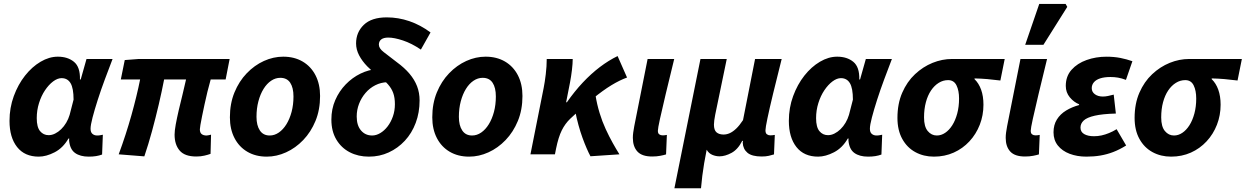

<svg xmlns="http://www.w3.org/2000/svg" viewBox="-20 -803 6482 999"><path d="M181.6 12Q108.5 12 69 -37.9Q29.5 -87.8 29.5 -174Q29.5 -242.2 51.7 -302.8Q73.9 -363.3 110.2 -409.4Q146.6 -455.5 191.3 -481.8Q235.9 -508.1 280.9 -508.1Q332.2 -508.1 364.9 -481.3Q397.7 -454.4 396 -389.6H400L430.1 -496.1H565.7Q546.2 -445.2 525.6 -390Q505 -334.7 488.5 -283.2Q472 -231.6 461.6 -191.8Q451.2 -152 451.2 -132.9Q451.2 -114.7 461 -106.4Q470.8 -98 485.4 -98Q495.5 -98 502.2 -99.5Q508.8 -101 515.1 -102L511.2 1.1Q496.6 6.5 479.5 9.3Q462.4 12 441.5 12Q397.2 12 370.4 -7.2Q343.6 -26.4 339.5 -72.4Q339.5 -74 339.8 -76.7Q340 -79.4 340.2 -82.2H336.2Q308 -33.2 264.2 -10.6Q220.4 12 181.6 12ZM233.1 -99.7Q249.9 -99.7 266.6 -108Q283.2 -116.2 298.1 -130.6Q313 -145 324.5 -164.4Q335.9 -183.8 342.3 -205.3L362.8 -284.7Q362.8 -344.2 347.1 -370.3Q331.4 -396.4 300.4 -396.4Q279.3 -396.4 256.5 -379.4Q233.7 -362.3 214.2 -333.3Q194.7 -304.3 183 -266.7Q171.2 -229.2 171.2 -188.3Q171.2 -141.5 188.6 -120.6Q206 -99.7 233.1 -99.7Z M1001.3 11.3Q941.3 11.3 914.9 -19.5Q888.4 -50.3 888.4 -102.4Q888.4 -122.6 894.4 -155.6Q900.5 -188.7 909.8 -228.9Q919.2 -269.1 929.6 -310.6Q940 -352.2 948 -389.4H833.9Q822 -327.9 806 -259.2Q789.9 -190.6 771.1 -121.3Q752.2 -52 731 10.6L597.6 0Q635.2 -101.7 663.7 -203.2Q692.1 -304.7 709 -389.4H608.6L629.1 -490.5L701.4 -496.1H1174.8L1154 -389.4H1076.2Q1067.5 -358.9 1059.2 -325.2Q1050.9 -291.6 1044 -258.7Q1037 -225.8 1031.4 -198.6Q1025.8 -171.3 1022.8 -153.3Q1019.9 -135.3 1019.9 -130.3Q1019.9 -112.6 1029.3 -105.3Q1038.7 -97.9 1055.1 -97.9Q1060.1 -97.9 1065.4 -99.4Q1070.8 -100.9 1078.1 -102.3L1075.5 -2.5Q1062.9 2.2 1043.9 6.7Q1024.8 11.3 1001.3 11.3Z M1368.1 12Q1310.2 12 1267.1 -13.3Q1223.9 -38.6 1200.1 -84.7Q1176.2 -130.8 1176.2 -192.5Q1176.2 -264.4 1200 -322.2Q1223.8 -380.1 1263.8 -421.7Q1303.9 -463.4 1353.2 -485.8Q1402.6 -508.1 1453.5 -508.1Q1511.4 -508.1 1554.6 -482.8Q1597.7 -457.5 1621.6 -411.4Q1645.4 -365.3 1645.4 -303.6Q1645.4 -231.7 1621.6 -173.9Q1597.8 -116.1 1557.8 -74.4Q1517.8 -32.7 1468.5 -10.4Q1419.2 12 1368.1 12ZM1383.3 -98Q1408.5 -98 1430.9 -113.5Q1453.3 -129 1470.3 -156.5Q1487.3 -184 1497.2 -221Q1507 -258 1507 -300.9Q1507 -346.9 1490 -372.5Q1473 -398.1 1438.4 -398.1Q1413.2 -398.1 1390.8 -383Q1368.3 -367.9 1351.3 -340.4Q1334.3 -313 1324.5 -276Q1314.6 -239 1314.6 -195.2Q1314.6 -150.3 1332.1 -124.2Q1349.5 -98 1383.3 -98Z M1899.5 12Q1843.8 12 1799.8 -10.8Q1755.8 -33.6 1730 -76.9Q1704.2 -120.1 1704.2 -180.9Q1704.2 -235.9 1724.5 -282.4Q1744.7 -328.8 1779 -364.1Q1813.4 -399.5 1855.9 -420.1Q1898.4 -440.7 1942.2 -443.4L1995 -375.3Q1961.8 -374.3 1932.8 -359.6Q1903.7 -344.9 1881.9 -319.5Q1860.2 -294.2 1848.1 -262.7Q1836 -231.3 1836 -196.8Q1836 -150.1 1858.5 -124.1Q1880.9 -98 1916.4 -98Q1937.6 -98 1958.7 -110.6Q1979.7 -123.1 1996.8 -145.3Q2013.9 -167.6 2024.3 -197.2Q2034.7 -226.8 2034.7 -261Q2034.7 -294.9 2026 -319Q2017.4 -343.1 1998.7 -364.2Q1980.1 -385.2 1948.4 -407.4Q1917.3 -430.7 1890.8 -457.8Q1864.4 -484.9 1848.5 -515.1Q1832.7 -545.4 1832.7 -577Q1832.7 -635 1873 -673.8Q1913.2 -712.6 1992.6 -712.6Q2052.5 -712.6 2110.3 -692.8Q2168.1 -672.9 2220.1 -634.2L2169.9 -545Q2121.7 -577.5 2076.5 -592.5Q2031.2 -607.5 2000.5 -607.5Q1975.6 -607.5 1963.4 -597.7Q1951.3 -588 1951.3 -570.8Q1951.3 -551.4 1976.2 -532.2Q2001 -513 2044.3 -479.8Q2084.8 -450.2 2110.8 -419.4Q2136.8 -388.6 2150 -354.5Q2163.2 -320.4 2163.2 -280.4Q2163.2 -217.4 2143 -163.6Q2122.8 -109.8 2086.4 -70.7Q2050.1 -31.7 2002.5 -9.9Q1955 12 1899.5 12Z M2421.1 12Q2363.2 12 2320.1 -13.3Q2276.9 -38.6 2253.1 -84.7Q2229.2 -130.8 2229.2 -192.5Q2229.2 -264.4 2253 -322.2Q2276.8 -380.1 2316.8 -421.7Q2356.9 -463.4 2406.2 -485.8Q2455.6 -508.1 2506.5 -508.1Q2564.4 -508.1 2607.6 -482.8Q2650.7 -457.5 2674.6 -411.4Q2698.4 -365.3 2698.4 -303.6Q2698.4 -231.7 2674.6 -173.9Q2650.8 -116.1 2610.8 -74.4Q2570.8 -32.7 2521.5 -10.4Q2472.2 12 2421.1 12ZM2436.3 -98Q2461.5 -98 2483.9 -113.5Q2506.3 -129 2523.3 -156.5Q2540.3 -184 2550.2 -221Q2560 -258 2560 -300.9Q2560 -346.9 2543 -372.5Q2526 -398.1 2491.4 -398.1Q2466.2 -398.1 2443.8 -383Q2421.3 -367.9 2404.3 -340.4Q2387.3 -313 2377.5 -276Q2367.6 -239 2367.6 -195.2Q2367.6 -150.3 2385.1 -124.2Q2402.5 -98 2436.3 -98Z M2740 0 2808.7 -345.2Q2814.7 -375 2819.7 -416.7Q2824.7 -458.4 2824.7 -496.1H2959.9Q2959.9 -472.7 2955.9 -439.2Q2951.9 -405.6 2945.9 -374L2925.6 -270.8H2929.6Q2969.2 -327.6 3012.4 -373.6Q3055.7 -419.6 3101.3 -454.2Q3147 -488.8 3193.4 -511.3L3242.6 -399.6Q3204.6 -386 3161 -359.5Q3117.5 -333 3065 -290.2Q3012.5 -247.4 2947 -185.2Q2920.3 -159.7 2902.9 -124.6Q2885.5 -89.5 2873.4 -30.4L2867.4 0ZM3052.3 10.1Q3043 -6.9 3032.5 -31.2Q3021.9 -55.5 3010.9 -85.7Q2999.9 -116 2990.1 -151.3Q2980.3 -186.5 2972.6 -226.3L3078.7 -306.2Q3086.2 -259.4 3099.8 -215.1Q3113.3 -170.8 3131.4 -131.6Q3149.5 -92.4 3168.3 -58.8Q3187 -25.3 3203 0Z M3373.1 11.3Q3320.2 11.3 3296.5 -14.6Q3272.8 -40.5 3272.8 -85.7Q3272.8 -98.9 3274.7 -113.3Q3276.6 -127.7 3280.1 -146.3L3349.6 -496.1H3488Q3463 -393.8 3443.8 -313.7Q3424.5 -233.6 3413.8 -184Q3403 -134.5 3403 -122.6Q3403 -109 3410.3 -103.9Q3417.6 -98.7 3427.1 -98.7Q3431.7 -98.7 3437.7 -99.2Q3443.6 -99.7 3449.8 -101.1L3445.6 0.4Q3433.6 4.2 3415.2 7.7Q3396.7 11.3 3373.1 11.3Z M3489 176.7 3624.6 -496.1H3761.4L3701.4 -206.5Q3698.2 -192.1 3696.5 -177.3Q3694.7 -162.4 3694.7 -154.8Q3694.7 -125.9 3708.2 -114.4Q3721.7 -103 3744.7 -103Q3761.1 -103 3777.1 -110.2Q3793.1 -117.4 3810.3 -133.6Q3827.5 -149.9 3846 -178L3908.7 -496.1H4047.2Q4021.9 -395.7 4002.7 -316.6Q3983.5 -237.4 3973.2 -187.8Q3962.8 -138.2 3962.8 -125.1Q3962.8 -109.6 3970.5 -104.2Q3978.1 -98.7 3988.1 -98.7Q3993.3 -98.7 3999.5 -99.4Q4005.7 -100.1 4011.4 -101.1L4007.2 0.4Q3996 4.2 3980.2 7.7Q3964.4 11.3 3943.3 11.3Q3892.4 11.3 3869.3 -8Q3846.2 -27.4 3844.5 -60.1Q3844.5 -62.1 3844.9 -63.9Q3845.2 -65.8 3845.9 -70H3841.9Q3819.2 -25.3 3786.1 -7.5Q3753 10.4 3723.7 10.4Q3704.8 10.4 3686.5 2.8Q3668.1 -4.7 3656.9 -23.9Q3649 14.7 3643.6 47.6Q3638.2 80.5 3634.2 111.7Q3630.3 142.8 3627.4 176.7Z M4236.6 12Q4163.5 12 4124 -37.9Q4084.5 -87.8 4084.5 -174Q4084.5 -242.2 4106.7 -302.8Q4128.9 -363.3 4165.2 -409.4Q4201.6 -455.5 4246.3 -481.8Q4290.9 -508.1 4335.9 -508.1Q4387.2 -508.1 4419.9 -481.3Q4452.7 -454.4 4451 -389.6H4455L4485.1 -496.1H4620.7Q4601.2 -445.2 4580.6 -390Q4560 -334.7 4543.5 -283.2Q4527 -231.6 4516.6 -191.8Q4506.2 -152 4506.2 -132.9Q4506.2 -114.7 4516 -106.4Q4525.8 -98 4540.4 -98Q4550.5 -98 4557.2 -99.5Q4563.8 -101 4570.1 -102L4566.2 1.1Q4551.6 6.5 4534.5 9.3Q4517.4 12 4496.5 12Q4452.2 12 4425.4 -7.2Q4398.6 -26.4 4394.5 -72.4Q4394.5 -74 4394.8 -76.7Q4395 -79.4 4395.2 -82.2H4391.2Q4363 -33.2 4319.2 -10.6Q4275.4 12 4236.6 12ZM4288.1 -99.7Q4304.9 -99.7 4321.6 -108Q4338.2 -116.2 4353.1 -130.6Q4368 -145 4379.5 -164.4Q4390.9 -183.8 4397.3 -205.3L4417.8 -284.7Q4417.8 -344.2 4402.1 -370.3Q4386.4 -396.4 4355.4 -396.4Q4334.3 -396.4 4311.5 -379.4Q4288.7 -362.3 4269.2 -333.3Q4249.7 -304.3 4238 -266.7Q4226.2 -229.2 4226.2 -188.3Q4226.2 -141.5 4243.6 -120.6Q4261 -99.7 4288.1 -99.7Z M4839.2 12Q4785.6 12 4742.6 -11.5Q4699.6 -34.9 4674.6 -80.2Q4649.5 -125.5 4649.5 -189.5Q4649.5 -263.5 4674.4 -320.6Q4699.3 -377.8 4740.8 -416.8Q4782.4 -455.8 4832.3 -476Q4882.2 -496.1 4933.2 -496.1H5207.6L5185.1 -384.1Q5148.2 -388.7 5116.8 -391.5Q5085.3 -394.2 5050.7 -395V-391Q5072.8 -369.9 5084.9 -336.3Q5097 -302.7 5097 -258.1Q5097 -203 5077.9 -154Q5058.8 -105 5024 -67.5Q4989.3 -30.1 4942.3 -9Q4895.2 12 4839.2 12ZM4854.4 -98Q4877.2 -98 4897.8 -111.9Q4918.5 -125.7 4934.7 -151.1Q4950.9 -176.6 4960.5 -212.1Q4970.1 -247.7 4970.1 -290.2Q4970.1 -331.8 4956.7 -358.9Q4943.3 -386.1 4913.1 -386.1Q4886.9 -386.1 4864.2 -371.9Q4841.5 -357.8 4824.2 -332.2Q4807 -306.6 4797.5 -271.1Q4787.9 -235.6 4787.9 -191.9Q4787.9 -144.3 4807.1 -121.2Q4826.3 -98 4854.4 -98Z M5313.1 11.3Q5260.2 11.3 5236.5 -14.6Q5212.8 -40.5 5212.8 -85.7Q5212.8 -98.9 5214.7 -113.3Q5216.6 -127.7 5220.1 -146.3L5289.6 -496.1H5428Q5403 -393.8 5383.8 -313.7Q5364.5 -233.6 5353.8 -184Q5343 -134.5 5343 -122.6Q5343 -109 5350.3 -103.9Q5357.6 -98.7 5367.1 -98.7Q5371.7 -98.7 5377.7 -99.2Q5383.6 -99.7 5389.8 -101.1L5385.6 0.4Q5373.6 4.2 5355.2 7.7Q5336.7 11.3 5313.1 11.3ZM5314.2 -569.9 5387.4 -782.7H5524.5L5533.1 -767.2L5409.1 -569.9Z M5632.6 12Q5584.5 12 5545.5 -2.8Q5506.6 -17.6 5484.1 -45.9Q5461.6 -74.2 5461.6 -114.5Q5461.6 -153.2 5479.2 -181.4Q5496.8 -209.6 5527.2 -228Q5557.6 -246.4 5594.7 -256.4V-260.4Q5567.3 -271.4 5546.3 -296.7Q5525.4 -322 5525.4 -356Q5525.4 -406.2 5555.4 -439.9Q5585.3 -473.5 5633.8 -490.8Q5682.2 -508 5736.8 -508Q5776.5 -508 5809.5 -501.5Q5842.5 -494.9 5872 -484.5L5838.4 -387.4Q5816 -395.9 5797.1 -399.1Q5778.2 -402.3 5758 -402.3Q5726.8 -402.3 5705.1 -395.4Q5683.5 -388.6 5672 -375.3Q5660.5 -362 5660.5 -344.4Q5660.5 -324.4 5676.9 -312.6Q5693.2 -300.7 5718.2 -300.7Q5731.5 -300.7 5745.5 -303.7Q5759.4 -306.7 5774.8 -310.7L5786 -212.2Q5716.3 -210.3 5676 -201Q5635.7 -191.8 5618.8 -176.1Q5601.9 -160.5 5601.9 -139Q5601.9 -116.6 5621.1 -105.4Q5640.3 -94.2 5672.2 -94.2Q5692.3 -94.2 5711.6 -98.4Q5731 -102.7 5750.4 -110.7Q5769.9 -118.6 5789.9 -130.8L5839.5 -46Q5805.1 -24.6 5772.5 -12.1Q5740 0.4 5705.8 6.2Q5671.7 12 5632.6 12Z M6073.2 12Q6019.6 12 5976.6 -11.5Q5933.6 -34.9 5908.6 -80.2Q5883.5 -125.5 5883.5 -189.5Q5883.5 -263.5 5908.4 -320.6Q5933.3 -377.8 5974.8 -416.8Q6016.4 -455.8 6066.3 -476Q6116.2 -496.1 6167.2 -496.1H6441.6L6419.1 -384.1Q6382.2 -388.7 6350.8 -391.5Q6319.3 -394.2 6284.7 -395V-391Q6306.8 -369.9 6318.9 -336.3Q6331 -302.7 6331 -258.1Q6331 -203 6311.9 -154Q6292.8 -105 6258 -67.5Q6223.3 -30.1 6176.3 -9Q6129.2 12 6073.2 12ZM6088.4 -98Q6111.2 -98 6131.8 -111.9Q6152.5 -125.7 6168.7 -151.1Q6184.9 -176.6 6194.5 -212.1Q6204.1 -247.7 6204.1 -290.2Q6204.1 -331.8 6190.7 -358.9Q6177.3 -386.1 6147.1 -386.1Q6120.9 -386.1 6098.2 -371.9Q6075.5 -357.8 6058.2 -332.2Q6041 -306.6 6031.5 -271.1Q6021.9 -235.6 6021.9 -191.9Q6021.9 -144.3 6041.1 -121.2Q6060.3 -98 6088.4 -98Z"/></svg>

Font: Source Sans 3 VF
Style: Italic
Weight: 200
Italic angle: -11°
Designer: Paul D. Hunt
Foundry: Adobe Systems Incorporated
Version: Version 3.042;hotconv 1.0.118;makeotfexe 2.5.65603